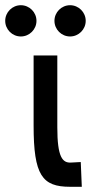

<svg xmlns="http://www.w3.org/2000/svg" viewBox="-51 -717 358 737"><path d="M29 -577C62 -577 89 -604 89 -637C89 -670 62 -697 29 -697C-4 -697 -31 -670 -31 -637C-31 -604 -4 -577 29 -577ZM218 -577C251 -577 278 -604 278 -637C278 -670 251 -697 218 -697C185 -697 158 -670 158 -637C158 -604 185 -577 218 -577ZM263 0 259 -95 222 -93C189 -91 169 -113 169 -228V-504H78V-235C78 -44 111 0 218 0Z"/></svg>

Font: Hibana SubMedium
Style: Regular
Weight: 500
Width: 6
Designer: pygmalion
Foundry: ybstudio
Version: Version 0.930;hotconv 1.0.109;makeotfexe 2.5.65596